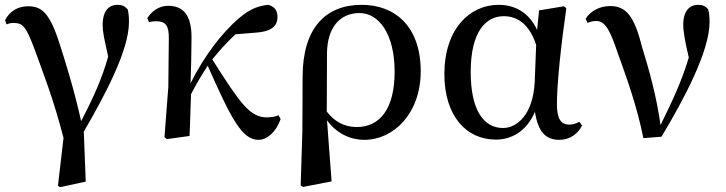

<svg xmlns="http://www.w3.org/2000/svg" viewBox="-20 -563 3008 795"><path d="M220 206 229 212 335 189 327 -18C417 -173 514 -356 514 -471C514 -492 513 -506 509 -524C497 -537 487 -543 466 -543C428 -543 405 -514 405 -461C405 -431 411 -404 428 -329C402 -236 366 -158 316 -61C287 -192 252 -303 227 -381C185 -514 150 -537 96 -537C54 -537 21 -517 1 -480L7 -462C17 -466 26 -468 35 -468C74 -468 87 -455 122 -362C153 -276 202 -153 243 8Z M1050 16C1085 16 1122 -14 1142 -70L1133 -86C1123 -81 1106 -77 1085 -77C1015 -77 975 -134 859 -317C892 -358 924 -392 955 -421L1041 -428C1098 -432 1129 -451 1129 -493C1129 -524 1112 -537 1091 -543C1052 -539 1016 -528 969 -487C896 -425 822 -325 769 -218C771 -282 773 -345 773 -405C774 -503 737 -539 676 -539C637 -539 607 -515 590 -488L597 -471C606 -474 616 -475 627 -475C665 -475 680 -458 679 -403L677 -204L661 5L671 13L765 0L771 -173C797 -223 815 -252 840 -291C937 -72 982 16 1050 16Z M1225 205 1235 211 1353 188 1334 -65C1370 -15 1425 16 1489 16C1609 16 1722 -92 1722 -268C1722 -456 1613 -543 1478 -543C1328 -543 1233 -447 1233 -244L1232 -20ZM1333 -101 1334 -343C1335 -447 1386 -509 1469 -509C1547 -509 1614 -425 1614 -266C1614 -111 1552 -37 1457 -37C1404 -37 1364 -61 1333 -101Z M2033 15C2095 15 2159 -16 2195 -100C2208 -17 2239 16 2296 16C2340 16 2374 -10 2390 -43L2379 -59C2366 -52 2355 -47 2337 -47C2304 -47 2286 -69 2286 -132C2286 -218 2304 -385 2325 -529L2315 -537L2212 -520L2204 -439C2172 -508 2116 -543 2044 -543C1926 -543 1820 -444 1820 -256C1820 -85 1909 15 2033 15ZM2200 -377 2194 -221C2186 -87 2120 -33 2063 -33C1982 -33 1929 -108 1929 -265C1929 -434 1993 -496 2066 -496C2121 -496 2172 -464 2200 -377Z M2644 9 2719 3C2814 -155 2918 -352 2918 -471C2918 -493 2917 -507 2912 -525C2901 -537 2890 -543 2871 -543C2831 -543 2809 -512 2809 -462C2809 -432 2817 -388 2832 -325C2803 -227 2765 -147 2715 -45C2699 -162 2667 -277 2637 -373C2606 -497 2572 -538 2506 -538C2466 -538 2425 -519 2405 -485L2413 -468C2423 -473 2435 -476 2449 -476C2485 -476 2505 -441 2538 -343C2575 -240 2617 -125 2644 9Z"/></svg>

Font: Noto Serif HK SemiBold
Style: Regular
Weight: 600
Designer: Ryoko NISHIZUKA 西塚涼子 (kana & ideographs); Frank Grießhammer (Latin, Greek & Cyrillic); Wenlong ZHANG 张文龙 (bopomofo); San
Foundry: Adobe
Version: Version 2.001;hotconv 1.1.0;makeotfexe 2.6.0